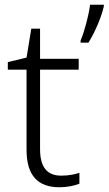

<svg xmlns="http://www.w3.org/2000/svg" viewBox="-20 -780 458 810"><path d="M418 -753V-760H360C355 -717 335 -643 320 -609V-600H353C382 -646 408 -709 418 -753ZM238 -39C177 -39 149 -77 149 -151V-486H312V-532H149V-659H112L92 -537L13 -518V-486H92V-148C92 -37 142 10 231 10C264 10 295 3 315 -5V-51C296 -44 268 -39 238 -39Z"/></svg>

Font: Noto Sans Sinhala UI Light
Style: Regular
Weight: 300
Designer: Jelle Bosma - Monotype Design Team
Foundry: Monotype Imaging Inc.
Version: Version 2.006